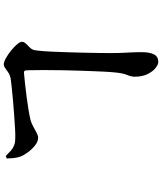

<svg xmlns="http://www.w3.org/2000/svg" viewBox="61 -884 877 1040"><g transform="rotate(-90 500.0 -363.5)"><path d="M640 -651Q640 -667 635.5 -670.5Q631 -674 618 -672Q595 -670 563.5 -666.5Q532 -663 497 -658.5Q462 -654 428.5 -648.5Q395 -643 370 -637Q352 -632 334 -622Q316 -612 301 -604Q286 -596 274 -596Q254 -596 232.5 -613Q211 -630 194.5 -653Q178 -676 172 -693Q166 -710 164 -731.5Q162 -753 162 -766L176 -771Q191 -756 203.5 -744.5Q216 -733 232 -726.5Q248 -720 270 -720Q289 -719 324 -721Q359 -723 400 -726Q441 -729 481 -732.5Q521 -736 552 -739.5Q583 -743 597 -745Q615 -749 627.5 -757.5Q640 -766 651 -774Q662 -782 672 -782Q685 -782 705.5 -770.5Q726 -759 746.5 -742.5Q767 -726 780.5 -710Q794 -694 794 -684Q794 -674 787 -665.5Q780 -657 767 -645Q758 -636 753.5 -628.5Q749 -621 747 -603Q743 -571 741 -527.5Q739 -484 737.5 -437.5Q736 -391 735 -346Q734 -301 733.5 -263.5Q733 -226 733 -203Q733 -156 735.5 -114.5Q738 -73 738 -37Q738 10 725.5 32.5Q713 55 685 55Q671 55 652 40Q633 25 619 -3.5Q605 -32 605 -72Q605 -92 614.5 -114Q624 -136 628 -179Q631 -206 633 -251Q635 -296 637 -350.5Q639 -405 640 -460.5Q641 -516 641 -566Q641 -616 640 -651Z"/></g></svg>

Font: Noto Serif JP ExtraLight
Style: Bold
Weight: 700
Version: Version 2.003-H1;hotconv 1.1.1;makeotfexe 2.6.0